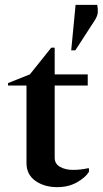

<svg xmlns="http://www.w3.org/2000/svg" viewBox="-20 -760 423 790"><path d="M216 10Q162 10 125.5 -16Q89 -42 89 -89V-408H13V-418L103 -454L191 -564H205V-454H341V-408H205V-111Q205 -86 227 -73.5Q249 -61 280 -61Q299 -61 314.5 -63Q330 -65 343 -68L346 -67V-53Q332 -30 297 -10Q262 10 216 10ZM273 -553 291 -740H380Q383 -726 382.5 -710.5Q382 -695 369 -675L290 -553Z"/></svg>

Font: Spectral SemiBold
Style: Regular
Weight: 600
Designer: Jean-Baptiste Levee
Foundry: Production Type
Version: Version 2.001